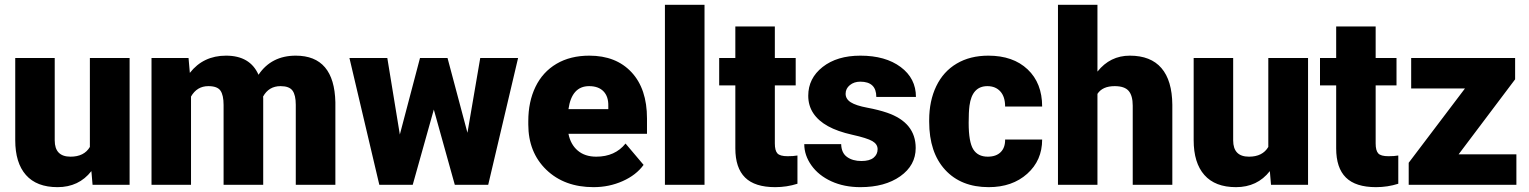

<svg xmlns="http://www.w3.org/2000/svg" viewBox="-20 -770 6372 800"><path d="M360.8 -57.1Q308.6 9.8 219.7 9.8Q132.8 9.8 88.1 -40.8Q43.5 -91.3 43.5 -186V-528.3H208V-185.1Q208 -117.2 273.9 -117.2Q330.6 -117.2 354.5 -157.7V-528.3H520V0H365.7Z M765.6 -528.3 771 -466.3Q827.1 -538.1 921.9 -538.1Q1022 -538.1 1057.1 -458.5Q1110.8 -538.1 1212.4 -538.1Q1373 -538.1 1377.4 -343.8V0H1212.4V-333.5Q1212.4 -374 1198.7 -392.6Q1185.1 -411.1 1148.9 -411.1Q1100.1 -411.1 1076.2 -367.7L1076.7 -360.8V0H911.6V-332.5Q911.6 -374 898.4 -392.6Q885.3 -411.1 848.1 -411.1Q800.8 -411.1 775.9 -367.7V0H611.3V-528.3Z M1927.7 -216.8 1981 -528.3H2138.7L2014.2 0H1875L1787.6 -313.5L1699.7 0H1560.5L1436 -528.3H1593.8L1646 -209.5L1730 -528.3H1844.7Z M2453.1 9.8Q2331.5 9.8 2256.3 -62.7Q2181.2 -135.3 2181.2 -251.5V-265.1Q2181.2 -346.2 2211.2 -408.2Q2241.2 -470.2 2298.8 -504.2Q2356.4 -538.1 2435.5 -538.1Q2546.9 -538.1 2611.3 -469Q2675.8 -399.9 2675.8 -276.4V-212.4H2348.6Q2357.4 -168 2387.2 -142.6Q2417 -117.2 2464.4 -117.2Q2542.5 -117.2 2586.4 -171.9L2661.6 -83Q2630.9 -40.5 2574.5 -15.4Q2518.1 9.8 2453.1 9.8ZM2434.6 -411.1Q2362.3 -411.1 2348.6 -315.4H2514.6V-328.1Q2515.6 -367.7 2494.6 -389.4Q2473.6 -411.1 2434.6 -411.1Z M2915.5 0H2750.5V-750H2915.5Z M3208.5 -659.7V-528.3H3295.4V-414.1H3208.5V-172.4Q3208.5 -142.6 3219.2 -130.9Q3230 -119.1 3261.7 -119.1Q3286.1 -119.1 3302.7 -122.1V-4.4Q3258.3 9.8 3210 9.8Q3125 9.8 3084.5 -30.3Q3043.9 -70.3 3043.9 -151.9V-414.1H2976.6V-528.3H3043.9V-659.7Z M3636.7 -148.4Q3636.7 -169.4 3614.7 -182.1Q3592.8 -194.8 3531.2 -208.5Q3469.7 -222.2 3429.7 -244.4Q3389.6 -266.6 3368.7 -298.3Q3347.7 -330.1 3347.7 -371.1Q3347.7 -443.8 3407.7 -491Q3467.8 -538.1 3564.9 -538.1Q3669.4 -538.1 3732.9 -490.7Q3796.4 -443.4 3796.4 -366.2H3631.3Q3631.3 -429.7 3564.5 -429.7Q3538.6 -429.7 3521 -415.3Q3503.4 -400.9 3503.4 -379.4Q3503.4 -357.4 3524.9 -343.8Q3546.4 -330.1 3593.5 -321.3Q3640.6 -312.5 3676.3 -300.3Q3795.4 -259.3 3795.4 -153.3Q3795.4 -81.1 3731.2 -35.6Q3667 9.8 3564.9 9.8Q3497.1 9.8 3443.8 -14.6Q3390.6 -39.1 3360.8 -81.1Q3331.1 -123 3331.1 -169.4H3484.9Q3485.8 -132.8 3509.3 -116Q3532.7 -99.1 3569.3 -99.1Q3603 -99.1 3619.9 -112.8Q3636.7 -126.5 3636.7 -148.4Z M4095.7 -117.2Q4130.4 -117.2 4149.4 -136Q4168.5 -154.8 4168 -188.5H4322.3Q4322.3 -101.6 4260 -45.9Q4197.8 9.8 4099.6 9.8Q3984.4 9.8 3918 -62.5Q3851.6 -134.8 3851.6 -262.7V-269.5Q3851.6 -349.6 3881.1 -410.9Q3910.6 -472.2 3966.3 -505.1Q4022 -538.1 4098.1 -538.1Q4201.2 -538.1 4261.7 -481Q4322.3 -423.8 4322.3 -326.2H4168Q4168 -367.2 4147.9 -389.2Q4127.9 -411.1 4094.2 -411.1Q4030.3 -411.1 4019.5 -329.6Q4016.1 -303.7 4016.1 -258.3Q4016.1 -178.7 4035.2 -147.9Q4054.2 -117.2 4095.7 -117.2Z M4552.7 -471.7Q4605.5 -538.1 4687.5 -538.1Q4774.9 -538.1 4819.3 -486.3Q4863.8 -434.6 4864.7 -333.5V0H4699.7V-329.6Q4699.7 -371.6 4682.6 -391.4Q4665.5 -411.1 4624.5 -411.1Q4573.7 -411.1 4552.7 -378.9V0H4388.2V-750H4552.7Z M5271 -57.1Q5218.8 9.8 5129.9 9.8Q5043 9.8 4998.3 -40.8Q4953.6 -91.3 4953.6 -186V-528.3H5118.2V-185.1Q5118.2 -117.2 5184.1 -117.2Q5240.7 -117.2 5264.6 -157.7V-528.3H5430.2V0H5275.9Z M5711.9 -659.7V-528.3H5798.8V-414.1H5711.9V-172.4Q5711.9 -142.6 5722.7 -130.9Q5733.4 -119.1 5765.1 -119.1Q5789.6 -119.1 5806.2 -122.1V-4.4Q5761.7 9.8 5713.4 9.8Q5628.4 9.8 5587.9 -30.3Q5547.4 -70.3 5547.4 -151.9V-414.1H5480V-528.3H5547.4V-659.7Z M6057.6 -127H6298.3V0H5849.6V-91.8L6084 -401.4H5859.9V-528.3H6293V-439.5Z"/></svg>

Font: Roboto Black
Style: Regular
Weight: 900
Designer: Google
Version: Version 2.134; 2016